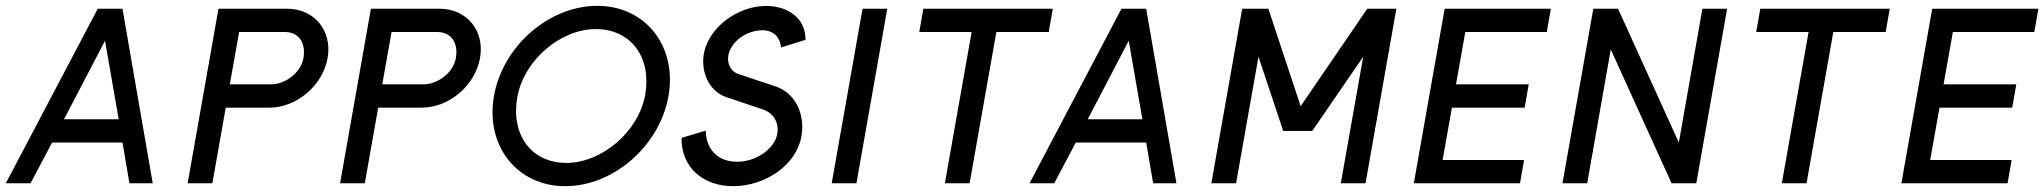

<svg xmlns="http://www.w3.org/2000/svg" viewBox="-20 -630 7027 660"><path d="M341 -490 388 -220H200ZM425 0H505L401 -600H316L0 0H85L159 -140H401Z M959 -520C1009 -520 1032 -480 1023 -430C1014 -380 961 -340 911 -340H770L802 -520ZM906 -260C1000 -260 1089 -336 1106 -430C1123 -524 1061 -600 967 -600H731L625 0H710L756 -260Z M1483 -520C1533 -520 1556 -480 1547 -430C1538 -380 1485 -340 1435 -340H1294L1326 -520ZM1430 -260C1524 -260 1613 -336 1630 -430C1647 -524 1585 -600 1491 -600H1255L1149 0H1234L1280 -260Z M1758 -295C1780 -422 1906 -530 2028 -530C2150 -530 2220 -432 2198 -305C2176 -178 2049 -70 1927 -70C1805 -70 1736 -168 1758 -295ZM1678 -300C1648 -129 1757 10 1923 10C2089 10 2248 -129 2278 -300C2308 -471 2199 -610 2033 -610C1867 -610 1708 -471 1678 -300Z M2500 10C2611 10 2718 -63 2735 -162C2748 -236 2715 -310 2646 -333L2520 -375C2498 -382 2485 -400 2483 -422C2479 -461 2514 -506 2567 -521C2621 -536 2659 -517 2665 -467L2749 -493C2749 -590 2649 -627 2558 -602C2461 -575 2388 -490 2398 -403C2403 -354 2432 -311 2477 -296L2602 -254C2643 -240 2658 -204 2652 -170C2644 -122 2583 -74 2514 -74C2446 -74 2407 -118 2406 -181L2323 -156C2321 -56 2396 10 2500 10Z M2839 0H2924L3030 -600H2945Z M3140 -520H3320L3228 0H3313L3405 -520H3585L3599 -600H3154Z M3860 -490 3907 -220H3719ZM3944 0H4024L3920 -600H3835L3519 0H3604L3678 -140H3920Z M4250 -600 4144 0H4229L4306 -435L4391 -180H4491L4666 -435L4589 0H4674L4780 -600H4680L4451 -265L4340 -600Z M4840 0H5205L5219 -80H4939L4971 -260H5221L5235 -340H4985L5017 -520H5297L5311 -600H4946Z M5436 0 5517 -460 5726 0H5811L5917 -600H5832L5751 -140L5542 -600H5457L5351 0Z M6017 -520H6197L6105 0H6190L6282 -520H6462L6476 -600H6031Z M6516 0H6881L6895 -80H6615L6647 -260H6897L6911 -340H6661L6693 -520H6973L6987 -600H6622Z"/></svg>

Font: Gauge
Style: Italic
Weight: 400
Italic angle: -80°
Designer: Daniel Pimley
Foundry: Daniel Pimley
Version: Version 1.000;PS 001.001;hotconv 1.0.56